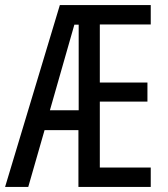

<svg xmlns="http://www.w3.org/2000/svg" viewBox="-22 -734 658 754"><path d="M570 0V-76H370V-335H557V-410H370V-638H570V-714H213L-2 0H89L153 -223H286V0ZM174 -301 270 -637H287V-301Z"/></svg>

Font: Noto Sans Lao Looped ExtraCondensed
Style: Regular
Weight: 400
Width: 2
Designer: Mark Frömberg, Ben Mitchell
Foundry: The Fontpad Ltd
Version: Version 1.003